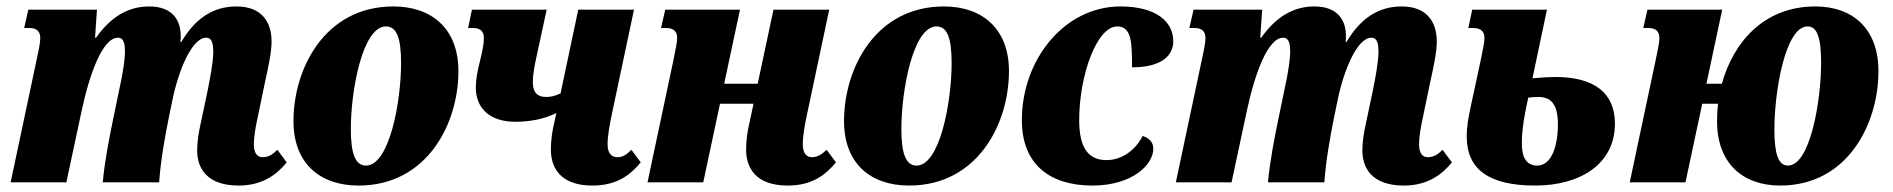

<svg xmlns="http://www.w3.org/2000/svg" viewBox="-20 -566 5875 596"><path d="M721 10C796 10 841 -26 870 -62L841 -101C826 -86 813 -78 795 -78C777 -78 768 -93 768 -118C768 -141 773 -171 781 -207L803 -313C814 -362 823 -406 823 -437C823 -496 794 -546 714 -546C642 -546 586 -509 543 -436H540C541 -441 541 -448 541 -454C541 -507 512 -546 443 -546C376 -546 323 -512 278 -449H275L281 -536H68L55 -479H72C96 -479 105 -466 105 -448C105 -435 101 -414 94 -382L13 0H186L233 -220C258 -338 299 -449 346 -449C366 -449 368 -425 368 -405C368 -384 362 -340 350 -287L332 -200C319 -137 305 -66 299 0H474C479 -69 491 -135 504 -201L515 -254C534 -348 576 -449 620 -449C640 -449 642 -425 642 -405C642 -372 631 -318 625 -287L603 -183C597 -156 592 -127 592 -99C592 -44 622 10 721 10Z M1093 10C1305 10 1403 -181 1403 -345C1403 -479 1318 -546 1201 -546C989 -546 891 -354 891 -190C891 -57 975 10 1093 10ZM1116 -52C1083 -52 1069 -89 1069 -166C1069 -284 1105 -484 1178 -484C1211 -484 1225 -449 1225 -370C1225 -251 1189 -52 1116 -52Z M1580 -188C1630 -188 1672 -198 1707 -215L1700 -183C1694 -158 1690 -129 1690 -102C1690 -45 1720 10 1819 10C1898 10 1939 -26 1969 -62L1940 -101C1925 -86 1913 -78 1897 -78C1876 -78 1866 -93 1866 -118C1866 -142 1872 -178 1880 -215L1948 -536H1775L1720 -276C1703 -268 1690 -265 1675 -265C1649 -265 1634 -278 1634 -311C1634 -332 1638 -357 1646 -393L1677 -536H1445L1433 -479H1449C1474 -479 1482 -466 1482 -448C1482 -431 1479 -414 1471 -381C1462 -346 1457 -319 1457 -294C1457 -234 1496 -188 1580 -188Z M2425 10C2504 10 2545 -26 2575 -62L2546 -101C2530 -86 2517 -78 2500 -78C2482 -78 2472 -93 2472 -118C2472 -145 2478 -178 2486 -215L2554 -536H2381L2332 -306H2228L2277 -536H2045L2032 -479H2049C2073 -479 2082 -466 2082 -448C2082 -435 2077 -412 2071 -382L1990 0H2163L2215 -244H2319L2306 -183C2300 -158 2296 -129 2296 -102C2296 -45 2326 10 2425 10Z M2802 10C3014 10 3112 -181 3112 -345C3112 -479 3027 -546 2910 -546C2698 -546 2600 -354 2600 -190C2600 -57 2684 10 2802 10ZM2825 -52C2792 -52 2778 -89 2778 -166C2778 -284 2814 -484 2887 -484C2920 -484 2934 -449 2934 -370C2934 -251 2898 -52 2825 -52Z M3371 10C3495 10 3560 -55 3560 -104C3560 -122 3551 -136 3527 -144C3503 -97 3460 -69 3415 -69C3357 -69 3330 -109 3330 -193C3330 -333 3385 -484 3448 -484C3493 -484 3494 -433 3494 -357C3588 -357 3622 -395 3622 -438C3622 -498 3570 -546 3458 -546C3285 -546 3152 -382 3152 -193C3152 -53 3242 10 3371 10Z M4338 10C4413 10 4458 -26 4487 -62L4458 -101C4443 -86 4430 -78 4412 -78C4394 -78 4385 -93 4385 -118C4385 -141 4390 -171 4398 -207L4420 -313C4431 -362 4440 -406 4440 -437C4440 -496 4411 -546 4331 -546C4259 -546 4203 -509 4160 -436H4157C4158 -441 4158 -448 4158 -454C4158 -507 4129 -546 4060 -546C3993 -546 3940 -512 3895 -449H3892L3898 -536H3685L3672 -479H3689C3713 -479 3722 -466 3722 -448C3722 -435 3718 -414 3711 -382L3630 0H3803L3850 -220C3875 -338 3916 -449 3963 -449C3983 -449 3985 -425 3985 -405C3985 -384 3979 -340 3967 -287L3949 -200C3936 -137 3922 -66 3916 0H4091C4096 -69 4108 -135 4121 -201L4132 -254C4151 -348 4193 -449 4237 -449C4257 -449 4259 -425 4259 -405C4259 -372 4248 -318 4242 -287L4220 -183C4214 -156 4209 -127 4209 -99C4209 -44 4239 10 4338 10Z M4745 10C4887 10 4993 -58 4993 -182C4993 -279 4927 -327 4808 -327C4792 -327 4770 -326 4737 -323L4782 -536H4550L4538 -479H4554C4579 -479 4588 -466 4588 -448C4588 -434 4582 -408 4577 -382L4546 -238C4538 -200 4533 -175 4533 -142C4533 -39 4604 10 4745 10ZM4752 -52C4717 -52 4704 -79 4704 -121C4704 -145 4706 -183 4724 -263C4735 -264 4744 -265 4755 -265C4792 -265 4816 -246 4816 -180C4816 -108 4794 -52 4752 -52Z M5039 0H5212L5264 -244H5313C5311 -226 5310 -208 5310 -190C5310 -57 5392 10 5506 10C5715 10 5811 -181 5811 -345C5811 -479 5729 -546 5615 -546C5454 -546 5360 -433 5325 -306H5277L5326 -536H5094L5081 -479H5098C5122 -479 5131 -466 5131 -448C5131 -434 5126 -411 5120 -382ZM5530 -52C5500 -52 5488 -89 5488 -164C5488 -283 5522 -484 5591 -484C5621 -484 5633 -449 5633 -371C5633 -252 5599 -52 5530 -52Z"/></svg>

Font: Noto Serif Condensed Black
Style: Italic
Weight: 900
Width: 3
Italic angle: -12°
Designer: Monotype Design Team
Foundry: Monotype Imaging Inc.
Version: Version 2.013